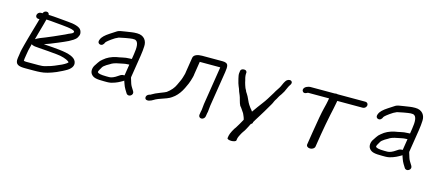

<svg xmlns="http://www.w3.org/2000/svg" viewBox="-51 -999 3672 1622"><g transform="rotate(15 1785.5 -188.0)"><path d="M225.8 -190.1C294.8 -186.2 322.5 -182.1 383.8 -177C427.5 -173.5 471.1 -158.9 488.7 -145.8C500.3 -137.1 496.6 -136.4 494.5 -133.8C490.9 -129.5 480.5 -122.2 468.3 -115.2L448.9 -104.8C434.1 -96.9 412.9 -90.6 390.2 -79.3C379.2 -73.9 351.1 -64.5 308.6 -53.2C299.8 -50.8 282.7 -49 258.9 -49H150.8C144 -49 137.1 -49.9 129.1 -52.1C129.2 -58.4 129.2 -64.5 130.3 -71.5L134.8 -99.8L134.8 -100.2C137.5 -125.1 144.9 -160.2 157 -204.8C172.3 -192.6 199.2 -191.9 225.8 -190.1ZM201.8 -359.6C209.6 -384.2 216.3 -413.4 223 -438.4C246.1 -437.8 273.2 -435.2 310.4 -431.6C373.2 -425.6 462.9 -420.9 475 -401.3C478.1 -394.4 471.4 -385.2 456.6 -379.3C442.3 -373.9 426.4 -366.5 408.6 -357C388.5 -346.4 251.1 -286.9 210.4 -272.4C195.1 -265.8 182.4 -259.2 172.3 -252.4C181.2 -283.8 194.1 -335.1 201.8 -359.6ZM177.7 -481H163.7C148.6 -481 134.2 -468.5 131.8 -453.5C129.4 -438.5 139.9 -426 155 -426H165.8C164.1 -419.7 162.1 -412.1 160 -403.9C151.2 -368.6 140.7 -340.8 130.1 -300C117.9 -253.4 108.4 -227.4 97.6 -182.2C88.6 -144.9 82.8 -130.3 78.8 -93.4L74 -63C64.4 -2.2 99.6 6 158.6 6H228.1C253.2 6 272.1 5.4 289.5 3.9C324.6 2.1 369.9 -10.4 422.5 -32.7C446.7 -45.7 458.3 -48 488.5 -65.2C534.8 -88.7 559.8 -120.8 545.4 -156.8C531.5 -191.6 483 -210.3 394 -220C373.6 -221.9 355.5 -223.6 339.7 -225.2C315.5 -227.6 287.4 -229.1 256 -231.2C284.2 -240.2 322.9 -255.2 372.2 -276.2L414.4 -294.3C428.1 -300.1 441.2 -306.2 453.6 -312.4C474.4 -325.6 504.5 -336.9 519.6 -362.7C535.7 -390.1 531.7 -406.5 523.1 -424.7C510 -452.3 456.4 -463.9 405.9 -467.4C339.6 -472.3 290.2 -479.6 231.7 -480.9C230.8 -493.4 221.9 -503 208.2 -503C195.5 -503 183.3 -495.5 177.7 -481Z M949.5 -146.3 949.1 -146.1 935.9 -137.5 935.4 -137.2C903.6 -114.2 878.7 -105.5 861 -105.5H835.8C785.8 -105.5 764.7 -112.4 759.8 -119.2L759.6 -119.5L759.3 -119.8C753.9 -126.2 766.5 -145.8 780.4 -169.1C785.2 -177.2 795.5 -186.3 813 -197.6C820.5 -201.5 831.1 -207.4 838.5 -212.2L839.1 -212.6L839.7 -213C853.9 -223.7 878.2 -233.1 914.4 -239.4C936.7 -243.2 962 -250.5 982 -250.5H982.7L998.2 -251.4L982.7 -153.3C972.1 -154.3 959.4 -152.1 949.5 -146.3ZM992.8 -106.7C1010.1 -59.7 1006.3 -62.4 1038.8 -11C1047.3 3.3 1065.1 5 1078.1 -3.9C1091 -12.2 1096.2 -28.7 1087.7 -42.2C1077.6 -58.4 1075.4 -62.7 1066.1 -77.3C1057 -91.7 1052 -111.8 1045.8 -131.5L1040.8 -147.3C1040.1 -149.3 1040 -151.2 1040.3 -153.3L1071.3 -348.9C1077.8 -389.9 1077.8 -401.4 1080 -433.7C1083.1 -480.6 1056.1 -524 993.8 -524C953.3 -524 944.1 -519.5 895.4 -513.1C861.9 -508.7 838.4 -504.2 826.2 -496.7C807.7 -484.9 788.1 -471.9 769 -459.6C733.4 -436.2 709.8 -414.9 701.3 -391.4C697.4 -382 694.5 -370.3 700.4 -361.2C703.6 -356.2 708.8 -353.3 714.2 -351.9C732.7 -347 747.3 -362.3 752.7 -379.3C757.4 -387 781.1 -407.6 824.1 -434.8C836.6 -441 845.2 -445.1 852.8 -448.9C863.3 -452.7 953.1 -469 968.3 -469C979.7 -469 988.3 -468.6 989.6 -468.1L990.3 -467.9C1024.1 -458.3 1022.7 -406.1 1013.3 -347.1L1006.4 -303.1C1006.4 -303.1 1003.7 -303 1002.7 -303L986.6 -302.1C967.6 -302 944.2 -299 922.8 -293.8L902.5 -289.4C863.2 -284.5 823.5 -271.4 792.5 -251.2C787.5 -247.1 779.4 -240.9 768.5 -232.8C755.9 -223.4 745.3 -211.8 736.9 -198.4C729.5 -186.5 724.1 -178.3 721.3 -174.7C701.3 -148.4 697.5 -112.1 714.5 -90.4C733.9 -65.4 762.3 -60.3 827.2 -60.3H854.5C865.3 -60.3 876.5 -61.4 888.4 -63.6L889.3 -63.7L890.3 -64C936.6 -76 958.6 -90 985.5 -105L986.1 -105.5L991.4 -110.4C991.9 -109.1 992.3 -107.9 992.8 -106.7Z M1735.1 3.5 1739.5 -24C1740.1 -27.9 1741.1 -32.5 1742.6 -37.9L1742.8 -38.8L1748.6 -94.5L1797 -399.7C1801.2 -426.4 1802.4 -445.5 1798.8 -458.8C1794.3 -477.5 1774.5 -483 1751.6 -483H1572.4C1534.5 -483 1500.6 -471.8 1496.3 -444.5L1476.3 -318.1L1476.2 -317.6C1475.5 -300 1468.5 -283.8 1462.9 -262.4C1457.3 -241.3 1441.5 -213.2 1432.6 -192.1C1419.6 -162.6 1396.8 -135.6 1363.7 -111C1359.6 -107.9 1337.9 -98.7 1309.1 -87.8C1280.5 -76.6 1260.7 -67.7 1248.3 -59.4C1238.9 -53.2 1232.1 -50.5 1228.5 -50.1L1227.4 -49.9L1226.3 -49.6C1211 -45 1200.2 -32.2 1201.8 -17.5C1203.9 2.2 1224.9 2.4 1237 -0.4C1251 -3.7 1264.7 -10.8 1272.4 -15.9C1281.3 -21.7 1293.6 -27.9 1309 -34.2C1364.2 -52.8 1401.1 -66.1 1418.2 -79.6C1425.7 -85.5 1432.8 -90.8 1439.6 -95.7L1440.2 -96.2L1440.8 -96.7C1466.2 -118.8 1487.1 -147.6 1504.2 -182.7C1521 -217.2 1531.2 -241 1535 -255.7C1540.6 -277.2 1548.2 -294.4 1549.7 -318.4L1567 -428H1742.9C1744 -428 1744.5 -428 1745.9 -427.9C1745.9 -427.8 1745.9 -426.3 1745.8 -424.1L1693.5 -93.5L1688 -40.2C1686.8 -35.8 1685.1 -28.3 1684.4 -23.9L1680.1 3.5C1677.7 18.5 1688.2 31 1703.2 31C1718.3 31 1732.7 18.5 1735.1 3.5Z M1996.7 148C2017.9 148 2036.4 141.2 2037.7 133L2041.1 112C2042.7 101.9 2066.4 57.3 2072.9 49.7C2086.9 34 2108.5 -11.4 2119.5 -32.6C2129.2 -37.6 2135.5 -44.3 2133.8 -52.4C2142.9 -69.9 2150.8 -80 2170.7 -113.1C2194.1 -150.7 2213.1 -181.3 2230.9 -213.1C2242.3 -233.8 2249.9 -242.1 2259.4 -266.5C2265.9 -282.3 2274.4 -289.8 2283.7 -309.7C2286.9 -316.5 2294.2 -328 2305.5 -343C2318.2 -361.5 2328.4 -380.7 2335.9 -400.5C2342.1 -415.4 2348.2 -426.8 2353.3 -434C2364.1 -446.6 2369.1 -464.5 2353.2 -474C2337.9 -481.1 2321.5 -472.3 2312.1 -462.7C2302 -449.8 2292.2 -430.8 2281.5 -404.7C2276 -391.1 2249 -356.2 2239.5 -336.1C2232.5 -321.9 2211.8 -293.7 2202.4 -275.8C2195.9 -263 2177.2 -240.2 2167.4 -225.9C2150.5 -202.9 2124.4 -169.4 2101.9 -136C2099.1 -139.8 2093.6 -147.4 2092 -150.2L2081.3 -162.6C2077.9 -168.8 2072.6 -176.2 2065.4 -185.2C2054.4 -198.8 2035.2 -251.9 2020.4 -271.4C2012.8 -281.3 2008.6 -289.7 2006.7 -296.2L2006.6 -296.5L1997.4 -313.5C1995.4 -320.7 1992.3 -329.6 1989 -337C1983.4 -350.6 1981.8 -364.1 1977.4 -382C1977.4 -382 1977.2 -381.6 1977.2 -381.6C1977.2 -381.6 1977.1 -382 1977.1 -382C1970.1 -405.7 1968.4 -426.1 1971.1 -443C1971.1 -443 1970.9 -442 1970.9 -442C1970.9 -442 1970.9 -443 1970.9 -443C1970.1 -451 1965.7 -463.7 1942.3 -462.5C1923 -461.4 1914.6 -449.1 1915.1 -437.2C1914.6 -433.8 1913.9 -427.8 1913 -420.8C1910.5 -399.4 1926.6 -349 1928.8 -338.4C1933.1 -322.8 1940.7 -307.5 1945.8 -294.5L1953.2 -271.5C1956.2 -262.7 1960.2 -253.3 1965.4 -242.6C1973.5 -226.2 1981.3 -179.3 1993.7 -157.9C2010.5 -139.8 2016.4 -125.4 2032.1 -104.5C2038.6 -94.3 2038 -88.6 2045.1 -75C2048.3 -68.5 2049.7 -61.4 2052.1 -51.4C2043.6 -36 2011.6 21.9 2005.9 28C1992.5 42.9 1967.1 91.3 1963.8 112L1960.5 133C1959.2 141.2 1975.6 148 1996.7 148Z M2696.8 10.5 2714.2 -99C2724.3 -163.2 2737.2 -224.7 2748.4 -281.8C2756.4 -322.3 2764.4 -349.4 2770.4 -387.3C2771.8 -396.2 2773 -402.5 2774.5 -410H2997.6C3012.7 -410 3027.1 -422.5 3029.5 -437.5C3031.9 -452.5 3021.4 -465 3006.3 -465H2763.9C2759.3 -466.2 2755.3 -467 2750.6 -467C2745.7 -467 2741.4 -466.4 2736.2 -465H2524.1C2511.2 -465 2472.4 -455 2468.7 -428.3C2468 -423.5 2469 -418.7 2471.3 -414.6C2485 -390 2515.2 -411.8 2517.1 -412.7H2702.1C2701 -407.6 2699.3 -398.3 2698 -389.9C2695.8 -376.3 2690.2 -351.5 2681 -316C2671.7 -279.6 2658.6 -207.8 2641.4 -99.7L2624 10.5C2621.6 25.5 2636.1 38 2656 38C2676 38 2694.4 25.5 2696.8 10.5Z M3382.5 -146.3 3382.1 -146.1 3368.9 -137.5 3368.4 -137.2C3336.6 -114.2 3311.7 -105.5 3294 -105.5H3268.8C3218.8 -105.5 3197.7 -112.4 3192.8 -119.2L3192.6 -119.5L3192.3 -119.8C3186.9 -126.2 3199.5 -145.8 3213.4 -169.1C3218.2 -177.2 3228.5 -186.3 3246 -197.6C3253.5 -201.5 3264.1 -207.4 3271.5 -212.2L3272.1 -212.6L3272.7 -213C3286.9 -223.7 3311.2 -233.1 3347.4 -239.4C3369.7 -243.2 3395 -250.5 3415 -250.5H3415.7L3431.2 -251.4L3415.7 -153.3C3405.1 -154.3 3392.4 -152.1 3382.5 -146.3ZM3425.8 -106.7C3443.1 -59.7 3439.3 -62.4 3471.8 -11C3480.3 3.3 3498.1 5 3511.1 -3.9C3524 -12.2 3529.2 -28.7 3520.7 -42.2C3510.6 -58.4 3508.4 -62.7 3499.1 -77.3C3490 -91.7 3485 -111.8 3478.8 -131.5L3473.8 -147.3C3473.1 -149.3 3473 -151.2 3473.3 -153.3L3504.3 -348.9C3510.8 -389.9 3510.8 -401.4 3513 -433.7C3516.1 -480.6 3489.1 -524 3426.8 -524C3386.3 -524 3377.1 -519.5 3328.4 -513.1C3294.9 -508.7 3271.4 -504.2 3259.2 -496.7C3240.7 -484.9 3221.1 -471.9 3202 -459.6C3166.4 -436.2 3142.8 -414.9 3134.3 -391.4C3130.4 -382 3127.5 -370.3 3133.4 -361.2C3136.6 -356.2 3141.8 -353.3 3147.2 -351.9C3165.7 -347 3180.3 -362.3 3185.7 -379.3C3190.4 -387 3214.1 -407.6 3257.1 -434.8C3269.6 -441 3278.2 -445.1 3285.8 -448.9C3296.3 -452.7 3386.1 -469 3401.3 -469C3412.7 -469 3421.3 -468.6 3422.6 -468.1L3423.3 -467.9C3457.1 -458.3 3455.7 -406.1 3446.3 -347.1L3439.4 -303.1C3439.4 -303.1 3436.7 -303 3435.7 -303L3419.6 -302.1C3400.6 -302 3377.2 -299 3355.8 -293.8L3335.5 -289.4C3296.2 -284.5 3256.5 -271.4 3225.5 -251.2C3220.5 -247.1 3212.4 -240.9 3201.5 -232.8C3188.9 -223.4 3178.3 -211.8 3169.9 -198.4C3162.5 -186.5 3157.1 -178.3 3154.3 -174.7C3134.3 -148.4 3130.5 -112.1 3147.5 -90.4C3166.9 -65.4 3195.3 -60.3 3260.2 -60.3H3287.5C3298.3 -60.3 3309.5 -61.4 3321.4 -63.6L3322.3 -63.7L3323.3 -64C3369.6 -76 3391.6 -90 3418.5 -105L3419.1 -105.5L3424.4 -110.4C3424.9 -109.1 3425.3 -107.9 3425.8 -106.7Z"/></g></svg>

Font: MewTooHand
Style: BdWideIta
Weight: 400
Designer: Mew Too, Robert Jablonski
Version: Version 0.77